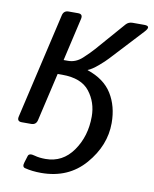

<svg xmlns="http://www.w3.org/2000/svg" viewBox="-81 -575 674 840"><g transform="rotate(10 255.5 -155.0)"><path d="M37.6 0Q15.6 0 20.5 -22L128.9 -490.7Q133.8 -512.7 155.8 -512.7H197.8Q219.7 -512.7 214.8 -490.7L170.9 -299.8H190.9Q225.1 -299.8 253.4 -325.9Q281.7 -352.1 298.3 -371.1L410.6 -500Q421.9 -512.7 439.5 -512.7H491.7Q524.9 -512.7 498 -483.9L366.2 -341.8Q353 -327.1 326.7 -304.7Q300.3 -282.2 282.2 -275.4V-274.4Q357.9 -249 391.8 -194.1Q425.8 -139.2 425.8 -64.5Q425.8 35.2 353 119.4Q280.3 203.6 159.2 203.6Q119.1 203.6 86.9 195.3Q73.2 191.9 79.6 171.4L88.9 141.1Q93.3 126.5 119.6 134.3Q139.6 140.1 168 140.1Q243.7 140.1 289.3 75.2Q335 10.3 335 -77.6Q335 -140.6 298.1 -188Q261.2 -235.4 176.3 -235.4H155.8L106.4 -22Q101.6 0 79.6 0Z"/></g></svg>

Font: Istok Web
Style: Italic
Weight: 400
Italic angle: -13°
Designer: Andrey V. Panov
Foundry: Andrey V. Panov
Version: Version 1.0.2g